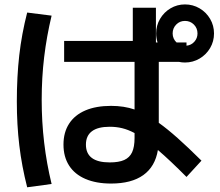

<svg xmlns="http://www.w3.org/2000/svg" viewBox="-20 -793 978 852"><path d="M261.7 -151.4Q261.7 -205.6 286.6 -244.1Q311.5 -282.7 358.9 -303Q406.2 -323.2 472.7 -323.2Q530.3 -323.2 577.1 -307.1V-518.6H264.6V-611.3H569.3V-758.8H671.9V-604.5H679.2Q672.9 -625 672.9 -644.5Q672.9 -679.7 690.2 -709.2Q707.5 -738.8 736.8 -756.1Q766.1 -773.4 800.8 -773.4Q835.9 -773.4 865.5 -756.1Q895 -738.8 912.4 -709.2Q929.7 -679.7 929.7 -644.5Q929.7 -609.4 912.4 -579.8Q895 -550.3 865.5 -533Q835.9 -515.6 800.8 -515.6Q786.6 -515.6 773.4 -518.6H684.6V-248Q722.2 -221.2 768.1 -180.4Q814 -139.6 874 -80.1L807.6 -7.8Q734.4 -81.5 680.7 -127.4Q668.5 -53.7 616 -16.1Q563.5 21.5 472.7 21.5Q406.7 21.5 359.1 1Q311.5 -19.5 286.6 -58.3Q261.7 -97.2 261.7 -151.4ZM54.7 -342.8Q54.7 -452.1 65.4 -547.1Q76.2 -642.1 100.6 -737.3L209 -723.6Q187 -631.8 176 -540Q165 -448.2 165 -349.6Q165 -156.7 209 23.4L100.6 38.1Q76.7 -55.7 65.7 -147.5Q54.7 -239.3 54.7 -342.8ZM466.8 -72.3Q507.3 -72.3 531.2 -83Q555.2 -93.8 566.2 -117.4Q577.1 -141.1 577.1 -180.7V-202.6Q548.3 -217.8 522.2 -224.1Q496.1 -230.5 466.8 -230.5Q414.1 -230.5 387.7 -210.4Q361.3 -190.4 361.3 -151.4Q361.3 -72.3 466.8 -72.3ZM763.7 -604.5H807.6V-590.3Q828.6 -592.3 842.5 -607.9Q856.4 -623.5 856.4 -644.5Q856.4 -668 840.3 -684.1Q824.2 -700.2 800.8 -700.2Q777.8 -700.2 762 -684.1Q746.1 -668 746.1 -644.5Q746.1 -632.8 750.7 -622.3Q755.4 -611.8 763.7 -604.5Z"/></svg>

Font: Pretendard JP SemiBold
Style: Regular
Weight: 600
Designer: Base glyphs from Inter by Rasmus Andersson; Hangeul glyphs from Noto Sans CJK(Source Han Sans) by Jang Soo-young and Kan
Foundry: Kil Hyung-jin
Version: Version 1.309